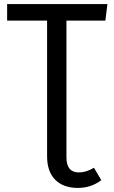

<svg xmlns="http://www.w3.org/2000/svg" viewBox="-20 -709 557 942"><path d="M306 63Q306 137 367 137Q403 137 441 114L477 175Q427 213 362 213Q291 213 251 173Q211 133 211 57V-608H15V-689H507L497 -608H306Z"/></svg>

Font: Fira Sans
Style: Regular
Weight: 400
Designer: Carrois Corporate & Edenspiekermann AG
Foundry: Carrois Corporate GbR & Edenspiekermann AG
Version: Version 4.106;PS 004.106;hotconv 1.0.70;makeotf.lib2.5.58329